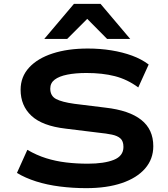

<svg xmlns="http://www.w3.org/2000/svg" viewBox="-20 -967 874 997"><path d="M428 10Q358 10 291 1.5Q224 -7 167.5 -25Q111 -43 68 -69L122 -189Q170 -161 219.5 -145.5Q269 -130 323 -123.5Q377 -117 436 -117Q521 -117 571 -137Q621 -157 621 -204Q621 -234 605.5 -248Q590 -262 561 -268Q532 -274 492 -278L321 -299Q200 -313 143.5 -365.5Q87 -418 87 -501Q87 -568 131 -616Q175 -664 253.5 -689.5Q332 -715 436 -715Q500 -715 558.5 -705.5Q617 -696 666 -678Q715 -660 752 -632L698 -513Q641 -555 576.5 -571.5Q512 -588 429 -588Q372 -588 329.5 -579.5Q287 -571 264 -553.5Q241 -536 241 -507Q241 -469 271 -453Q301 -437 366 -428L528 -408Q651 -394 713.5 -344.5Q776 -295 776 -208Q776 -141 733.5 -92Q691 -43 613 -16.5Q535 10 428 10ZM210 -765 364 -947H502L656 -765H536L433 -869L329 -765Z"/></svg>

Font: Nunito Sans 7pt Expanded
Style: Bold
Weight: 700
Width: 7
Designer: Vernon Adams
Foundry: Vernon Adams
Version: Version 3.101;gftools[0.9.27]